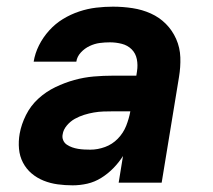

<svg xmlns="http://www.w3.org/2000/svg" viewBox="-20 -548 640 576"><path d="M198 8Q175 8 153 5Q131 2 111 -6Q91 -14 75 -27.5Q59 -41 49 -60Q39 -79 37 -101.5Q35 -124 39 -147Q44 -175 58 -203Q72 -231 95 -252Q118 -273 146 -286.5Q174 -300 203 -308Q232 -316 261 -318.5Q290 -321 319 -321H389L391 -334Q394 -353 390.5 -370.5Q387 -388 375 -400Q363 -412 345.5 -416.5Q328 -421 310 -421Q294 -421 279 -419Q264 -417 249 -410Q234 -403 222.5 -390.5Q211 -378 209 -363H81Q85 -388 97 -412Q109 -436 127.5 -456.5Q146 -477 169 -491Q192 -505 217.5 -513.5Q243 -522 268.5 -525Q294 -528 319 -528Q349 -528 378 -523.5Q407 -519 432.5 -507.5Q458 -496 477.5 -476.5Q497 -457 508.5 -431Q520 -405 521 -376Q522 -347 517 -317L465 0H336L349 -80Q337 -61 320.5 -44Q304 -27 284 -14.5Q264 -2 242 3Q220 8 198 8ZM251 -99Q273 -99 295 -107Q317 -115 333.5 -132Q350 -149 358.5 -170.5Q367 -192 371 -214H319Q304 -214 290 -213.5Q276 -213 261.5 -210.5Q247 -208 232.5 -203.5Q218 -199 204.5 -191.5Q191 -184 180.5 -171.5Q170 -159 168 -145Q166 -136 169.5 -127.5Q173 -119 180.5 -114Q188 -109 196.5 -106Q205 -103 214 -101.5Q223 -100 232.5 -99.5Q242 -99 251 -99Z"/></svg>

Font: Iosevka Aile Extrabold
Style: Italic
Weight: 800
Italic angle: -9°
Designer: Belleve Invis
Foundry: Belleve Invis
Version: Version 31.1.0; ttfautohint (v1.8.4)